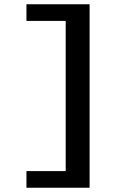

<svg xmlns="http://www.w3.org/2000/svg" viewBox="-20 -728 640 900"><path d="M104 152V74H288V-630H104V-708H400V152Z"/></svg>

Font: Source Code Pro
Style: Bold
Weight: 700
Monospace: yes
Designer: Paul D. Hunt, Teo Tuominen
Foundry: Adobe Systems Incorporated
Version: Version 2.030;PS 1.000;hotconv 16.6.51;makeotf.lib2.5.65220